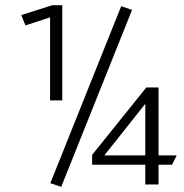

<svg xmlns="http://www.w3.org/2000/svg" viewBox="-20 -711 710 740"><path d="M173 -324V-644L78 -613L62 -653Q87 -661 119 -671Q151 -681 182 -691H220V-324ZM174 -5 447 -687 489 -673 216 9ZM544 -374H591V-112H661L643 -76H591V0H540V-76H335V-114ZM382 -112H540V-311Z"/></svg>

Font: Ancizar Sans Thin
Style: Regular
Weight: 100
Designer: Cesar Puertas, Viviana Monsalve, Julian Moncada, Julian Prieto, Jose Castro, Mariel Hernandez, Felipe Aragon, Sara Alarc
Version: Version 8.100